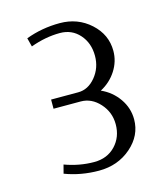

<svg xmlns="http://www.w3.org/2000/svg" viewBox="-84 -578 556 644"><g transform="rotate(-15 194.0 -256.0)"><path d="M64 -21 71.8 -50.8Q122.6 -32.2 173.8 -32.2Q219.2 -32.2 247.6 -62Q275.9 -91.8 275.9 -136.2Q275.9 -178.2 247.8 -209.2Q219.7 -240.2 182.1 -240.2H87.9V-272H182.1Q216.8 -272 242.4 -303Q268.1 -334 268.1 -376Q268.1 -420.4 241.7 -450.2Q215.3 -480 173.8 -480Q124 -480 71.8 -460.9L64 -491.2Q119.6 -512.2 182.1 -512.2Q244.1 -512.2 288.1 -472.4Q332 -432.6 332 -376Q332 -339.4 311.5 -307.6Q291 -275.9 256.8 -257.8Q293.9 -241.2 316.9 -208.3Q339.8 -175.3 339.8 -136.2Q339.8 -80.1 293.7 -40Q247.6 0 182.1 0Q119.6 0 64 -21Z"/></g></svg>

Font: Gawaa
Style: Regular
Weight: 400
Designer: T. Christopher White
Version: Version 1.0